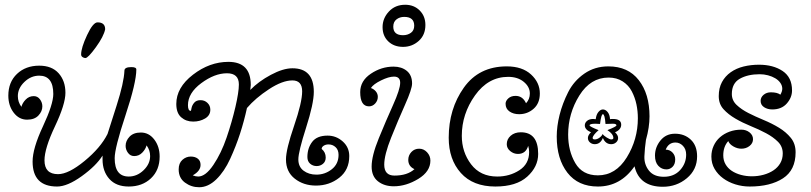

<svg xmlns="http://www.w3.org/2000/svg" viewBox="-20 -773 3409 807"><path d="M145 -455Q110 -455 82.5 -428.5Q55 -402 55 -369Q55 -344 70 -324Q74 -340 88 -354.5Q102 -369 122 -369Q138 -369 148 -355.5Q158 -342 158 -326Q158 -305 141.5 -287.5Q125 -270 94 -270Q60 -270 37.5 -299.5Q15 -329 15 -371Q15 -428 51.5 -462.5Q88 -497 145 -497Q198 -497 226.5 -465Q255 -433 255 -383Q255 -335 211 -242Q167 -149 167 -99Q167 -41 224 -41Q268 -41 335.5 -96.5Q403 -152 432 -210Q439 -232 470 -329Q501 -426 503 -476Q503 -491 532 -491Q553 -491 553 -481Q553 -426 507.5 -288.5Q462 -151 462 -108Q462 -31 521 -31Q556 -31 583.5 -57.5Q611 -84 611 -117Q611 -142 596 -162Q592 -146 578 -131.5Q564 -117 544 -117Q528 -117 518 -130.5Q508 -144 508 -160Q508 -181 524.5 -198.5Q541 -216 572 -216Q606 -216 628.5 -186.5Q651 -157 651 -115Q651 -58 614.5 -23.5Q578 11 521 11Q468 11 439.5 -21Q411 -53 411 -103V-119Q384 -76 323.5 -32.5Q263 11 220 11Q117 11 117 -94Q117 -149 160.5 -242Q204 -335 204 -378Q204 -455 145 -455ZM390 -679Q422 -679 422 -650Q416 -620 383 -574.5Q350 -529 339 -529Q333 -529 327 -533Q321 -537 321 -544Q321 -572 346 -625.5Q371 -679 390 -679Z M823 -80Q823 -54 790 -36Q802 -31 813 -31Q844 -31 877 -80Q910 -129 932.5 -195Q955 -261 969.5 -323.5Q984 -386 984 -418Q984 -465 934 -465Q882 -465 826 -423.5Q770 -382 770 -331Q770 -307 782 -307Q783 -307 785 -318.5Q787 -330 796 -341Q805 -352 823 -352Q840 -352 852 -340.5Q864 -329 864 -312Q864 -288 842 -275Q820 -262 792 -262Q762 -262 741.5 -280Q721 -298 721 -336Q721 -405 791 -459Q861 -513 940 -513Q1034 -513 1034 -416Q1034 -413 1032 -395Q1067 -431 1118.5 -458.5Q1170 -486 1209 -486Q1299 -486 1299 -387Q1299 -338 1266.5 -236.5Q1234 -135 1234 -103Q1234 -72 1256 -55.5Q1278 -39 1310 -39Q1346 -39 1374.5 -61.5Q1403 -84 1403 -122Q1403 -143 1390.5 -154.5Q1378 -166 1361 -166Q1349 -166 1340.5 -160.5Q1332 -155 1332 -147Q1349 -133 1349 -111Q1349 -94 1337.5 -84.5Q1326 -75 1311 -75Q1295 -75 1283.5 -85Q1272 -95 1272 -113Q1272 -150 1292 -176.5Q1312 -203 1357 -203Q1393 -203 1420.5 -178.5Q1448 -154 1448 -117Q1448 -59 1406 -26Q1364 7 1308 7Q1256 7 1219 -22Q1182 -51 1182 -103Q1182 -145 1216 -244Q1250 -343 1250 -389Q1250 -435 1209 -435Q1167 -435 1110.5 -398Q1054 -361 1018 -319Q1006 -264 989 -211.5Q972 -159 947.5 -105.5Q923 -52 889 -19Q855 14 817 14Q784 14 757.5 -5.5Q731 -25 731 -61Q731 -87 746.5 -101Q762 -115 782 -115Q800 -115 811.5 -106Q823 -97 823 -80Z M1683 -753Q1720 -753 1744 -729Q1768 -705 1768 -668Q1768 -626 1740 -601Q1712 -576 1674 -576Q1636 -576 1612 -599Q1588 -622 1588 -659Q1588 -696 1614.5 -724.5Q1641 -753 1683 -753ZM1679 -702Q1660 -702 1646.5 -691.5Q1633 -681 1633 -661Q1633 -625 1674 -625Q1693 -625 1707 -635Q1721 -645 1721 -665Q1721 -702 1679 -702ZM1722 -62Q1696 -74 1696 -101Q1696 -120 1709 -134Q1722 -148 1742 -148Q1761 -148 1775 -133Q1789 -118 1789 -98Q1789 -52 1738 -21Q1687 10 1635 10Q1595 10 1568.5 -11Q1542 -32 1542 -73Q1542 -118 1572 -191.5Q1602 -265 1632 -331.5Q1662 -398 1662 -425Q1662 -451 1636 -451Q1614 -451 1581.5 -435Q1549 -419 1539 -403Q1551 -399 1559.5 -389Q1568 -379 1568 -366Q1568 -350 1557 -338Q1546 -326 1531 -326Q1494 -326 1494 -386Q1494 -433 1538.5 -463Q1583 -493 1634 -493Q1668 -493 1690 -475Q1712 -457 1712 -422Q1712 -399 1682.5 -333Q1653 -267 1624 -194.5Q1595 -122 1595 -81Q1595 -35 1638 -35Q1692 -35 1722 -62Z M2110 -167Q2110 -188 2126.5 -202.5Q2143 -217 2169 -217Q2242 -217 2242 -126Q2242 -72 2196 -30.5Q2150 11 2062 11Q1968 11 1917 -46Q1866 -103 1866 -194Q1866 -315 1929.5 -404.5Q1993 -494 2110 -494Q2175 -494 2212 -460Q2249 -426 2249 -380Q2249 -339 2223 -316Q2197 -293 2162 -293Q2138 -293 2121.5 -304.5Q2105 -316 2105 -337Q2105 -349 2116.5 -359.5Q2128 -370 2147 -370Q2177 -370 2191 -339Q2207 -356 2207 -380Q2207 -408 2181.5 -429Q2156 -450 2116 -450Q2032 -450 1976.5 -372Q1921 -294 1921 -202Q1921 -134 1960 -82.5Q1999 -31 2070 -31Q2122 -31 2163 -57.5Q2204 -84 2204 -134Q2204 -147 2200 -160Q2190 -126 2157 -126Q2139 -126 2124.5 -138Q2110 -150 2110 -167Z M2514 -193Q2503 -167 2480 -167Q2468 -167 2459.5 -174.5Q2451 -182 2451 -193Q2451 -205 2464 -217Q2438 -228 2438 -246Q2438 -257 2447.5 -265Q2457 -273 2473 -273Q2480 -273 2484 -272Q2486 -291 2495 -302Q2504 -313 2514 -313Q2525 -313 2534 -302Q2543 -291 2544 -272Q2547 -273 2556 -273Q2591 -273 2591 -249Q2591 -228 2565 -217Q2578 -205 2578 -193Q2578 -182 2569.5 -174.5Q2561 -167 2549 -167Q2525 -167 2514 -193ZM2513 -210Q2517 -203 2530 -195Q2543 -187 2549 -187Q2558 -187 2558 -193Q2558 -210 2533 -226Q2571 -241 2571 -246Q2571 -253 2556 -253L2525 -252Q2522 -293 2514 -293Q2507 -293 2502 -252Q2497 -252 2492 -252.5Q2487 -253 2483 -253Q2458 -253 2458 -246Q2458 -241 2496 -226Q2471 -204 2471 -193Q2471 -187 2480 -187Q2490 -187 2500 -194.5Q2510 -202 2513 -210ZM2493 11Q2410 11 2365 -47Q2320 -105 2320 -199Q2320 -242 2332 -290Q2344 -338 2368 -385.5Q2392 -433 2436 -463.5Q2480 -494 2537 -494Q2620 -494 2665 -436Q2710 -378 2710 -284Q2710 -238 2695 -185Q2690 -151 2688.5 -116.5Q2687 -82 2707.5 -56Q2728 -30 2770 -30Q2813 -30 2838.5 -58Q2864 -86 2864 -123Q2864 -146 2850.5 -160Q2837 -174 2819 -174Q2790 -174 2778 -144Q2795 -144 2806.5 -132Q2818 -120 2818 -103Q2818 -83 2807 -72Q2796 -61 2781 -61Q2761 -61 2747 -76Q2733 -91 2733 -119Q2733 -154 2756 -182.5Q2779 -211 2817 -211Q2857 -211 2883.5 -186Q2910 -161 2910 -116Q2910 -60 2867 -24Q2824 12 2766 12Q2667 12 2647 -74Q2588 11 2493 11ZM2493 -36Q2568 -36 2614.5 -111.5Q2661 -187 2661 -276Q2661 -306 2655 -334.5Q2649 -363 2635.5 -389Q2622 -415 2597 -431Q2572 -447 2538 -447Q2462 -447 2415 -371.5Q2368 -296 2368 -207Q2368 -139 2398 -87.5Q2428 -36 2493 -36Z M3177 -349Q3177 -364 3189.5 -374.5Q3202 -385 3220 -385Q3247 -385 3260 -375Q3268 -389 3268 -400Q3268 -413 3260 -424.5Q3252 -436 3238.5 -444Q3225 -452 3208 -456.5Q3191 -461 3173 -461Q3123 -461 3089.5 -442Q3056 -423 3056 -378Q3056 -351 3076 -332Q3096 -313 3125.5 -298Q3155 -283 3190 -268.5Q3225 -254 3254.5 -236Q3284 -218 3304 -193.5Q3324 -169 3324 -133Q3324 -58 3271 -23.5Q3218 11 3131 11Q3100 11 3071 2Q3042 -7 3019.5 -23.5Q2997 -40 2983.5 -63Q2970 -86 2970 -115Q2970 -139 2979.5 -160Q2989 -181 3006 -196Q3023 -211 3046 -219.5Q3069 -228 3096 -228Q3116 -228 3130.5 -216.5Q3145 -205 3145 -188Q3145 -171 3130.5 -159.5Q3116 -148 3096 -148Q3079 -148 3062.5 -157.5Q3046 -167 3041 -180Q3020 -157 3020 -120Q3020 -99 3029.5 -82.5Q3039 -66 3055.5 -55Q3072 -44 3094 -38Q3116 -32 3140 -32Q3166 -32 3189.5 -38.5Q3213 -45 3231 -57Q3249 -69 3259.5 -87Q3270 -105 3270 -128Q3270 -157 3250 -177Q3230 -197 3200 -213Q3170 -229 3135.5 -243Q3101 -257 3071 -274.5Q3041 -292 3021 -314Q3001 -336 3001 -369Q3001 -403 3014.5 -428Q3028 -453 3051.5 -469.5Q3075 -486 3105.5 -493.5Q3136 -501 3170 -501Q3230 -501 3269.5 -474.5Q3309 -448 3309 -393Q3309 -363 3287 -338Q3265 -313 3226 -313Q3206 -313 3191.5 -322.5Q3177 -332 3177 -349Z"/></svg>

Font: Bonbon
Style: Regular
Weight: 400
Designer: Ksenia Erulevich
Foundry: Cyreal (www.cyreal.org)
Version: Version 1.001